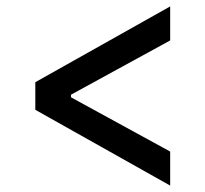

<svg xmlns="http://www.w3.org/2000/svg" viewBox="-20 -566 640 598"><path d="M90 -224V-310L510 -546V-440L201 -271V-263L510 -94V12Z"/></svg>

Font: IBM Plex Serif
Style: Bold
Weight: 700
Designer: Mike Abbink, Paul van der Laan, Pieter van Rosmalen
Foundry: Bold Monday
Version: Version 2.008